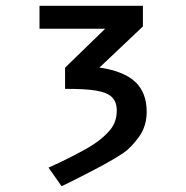

<svg xmlns="http://www.w3.org/2000/svg" viewBox="-20 -515 640 661"><path d="M302 -18Q337 -41 359.5 -68.2Q382 -95.5 382 -134Q382 -164 365.8 -180.2Q349.5 -196.5 311.5 -203Q273.5 -209.5 204 -209V-282L342 -416H116V-495H472V-424L322.5 -282.5Q406.5 -270 445.8 -233Q485 -196 485 -130Q485 -80.5 458.2 -43.5Q431.5 -6.5 404.5 11.8Q377.5 30 339 51Q311.5 66 259.8 92.5Q208 119 192 126L147 62Q181 47.5 229 23Q277 -1.5 302 -18Z"/></svg>

Font: JuliaMono
Style: Regular
Weight: 400
Monospace: yes
Designer: cormullion
Foundry: corm
Version: Version 0.055; ttfautohint (v1.8.4)